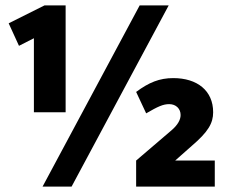

<svg xmlns="http://www.w3.org/2000/svg" viewBox="-20 -688 844 708"><path d="M222 -274V-668H144L12 -602L50 -519L105 -547V-274ZM244 0 602 -668H495L137 0ZM772 0V-96H626L687 -150C748 -202 766 -234 766 -274C766 -354 707 -400 619 -400C568 -400 529 -384 482 -349L519 -270C562 -295 581 -304 604 -304C629 -304 646 -287 646 -264C646 -246 635 -227 613 -208L482 -96V0Z"/></svg>

Font: Celebes ExtraBold
Style: Regular
Weight: 800
Designer: Anugrah Pasau
Foundry: Lafontype
Version: Version 1.000